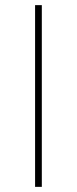

<svg xmlns="http://www.w3.org/2000/svg" viewBox="-20 -731 301 751"><path d="M143.6 -710.9C143.6 -710.9 117.2 -710.9 117.2 -710.9C117.2 -710.9 117.2 0 117.2 0C117.2 0 143.6 0 143.6 0C143.6 0 143.6 -710.9 143.6 -710.9Z"/></svg>

Font: WOX
Style: Regular
Weight: 500
Designer: Google
Foundry: ""
Version: ""